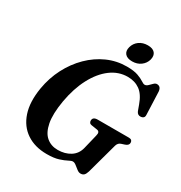

<svg xmlns="http://www.w3.org/2000/svg" viewBox="-206 -1042 1137 1204"><g transform="rotate(30 363.0 -440.0)"><path d="M467.5 -713.5Q519 -713.5 548.8 -702.8Q578.5 -692 594.5 -681Q610.5 -670 620 -670Q631.5 -670 642.5 -680.5Q653.5 -691 664.2 -701.8Q675 -712.5 686 -712.5Q714.5 -712.5 718 -678L724.5 -512.5Q725.5 -498 718 -491.2Q710.5 -484.5 700 -484Q676.5 -482 667 -505L652 -546Q630 -608 593.2 -634.2Q556.5 -660.5 505 -660.5Q439 -660.5 383 -618.8Q327 -577 287 -501.2Q247 -425.5 229 -323.5Q212 -224 224 -162.2Q236 -100.5 269.8 -72Q303.5 -43.5 352 -43.5Q404 -43.5 442 -67.5Q480 -91.5 491.5 -137.5L517 -242.5Q526 -274.5 501 -277.5L459.5 -284Q449 -285.5 444.5 -292Q440 -298.5 440 -306.5Q440 -333.5 475 -333.5H697.5Q715 -333.5 720.8 -327Q726.5 -320.5 726.5 -310Q726 -291 700.5 -283L679 -276Q658 -270 651 -247L590 -24.5Q583.5 -3.5 574.5 5Q565.5 13.5 550 13.5Q537 13.5 523.5 3Q510 -7.5 496.8 -18Q483.5 -28.5 472 -28.5Q461.5 -28.5 442.2 -18Q423 -7.5 390.2 3Q357.5 13.5 305.5 13.5Q219 13.5 159 -26.8Q99 -67 74 -142.2Q49 -217.5 66.5 -323Q80.5 -406 117.2 -477Q154 -548 208 -601.2Q262 -654.5 328.2 -684Q394.5 -713.5 467.5 -713.5ZM478.5 -757.5Q442.5 -757.5 426.5 -776.2Q410.5 -795 419 -826Q427.5 -857 453.2 -875.8Q479 -894.5 515.5 -894.5Q551.5 -894.5 567 -875.8Q582.5 -857 574.5 -826Q566 -795.5 540.2 -776.5Q514.5 -757.5 478.5 -757.5Z"/></g></svg>

Font: Fraunces 9pt S000 SemiBold
Style: Italic
Weight: 600
Italic angle: -16°
Version: Version 1.000; ttfautohint (v1.8.3)